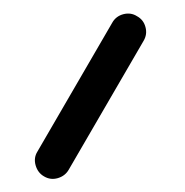

<svg xmlns="http://www.w3.org/2000/svg" viewBox="-20 -140 278 288"><path d="M45.9 124.5Q36.6 119.1 33.4 107.9Q30.3 96.7 36.1 87.4L148.4 -106Q153.8 -115.7 165 -118.7Q176.3 -121.6 185.5 -115.7Q195.3 -110.4 198.2 -99.4Q201.2 -88.4 195.3 -78.6L83 114.7Q77.6 124 66.7 127.2Q55.7 130.4 45.9 124.5Z"/></svg>

Font: Mikhak-FD Light
Style: Regular
Weight: 300
Designer: Amin Abedi
Version: Version 3.2